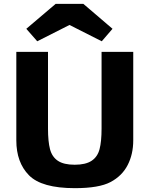

<svg xmlns="http://www.w3.org/2000/svg" viewBox="-20 -963 787 1000"><path d="M65 -232V-693H230V-293Q230 -226 240.5 -186Q251 -146 281.5 -125.5Q312 -105 369 -105Q426 -105 457 -125.5Q488 -146 498.5 -186Q509 -226 509 -293V-693H674V-232Q674 -160 645 -103.5Q616 -47 556 -15Q496 17 370 17Q197 17 131 -50Q65 -117 65 -232ZM117 -813 270 -943H414L566 -813L510 -748L342 -833L174 -748Z"/></svg>

Font: Fix15 Mono
Style: Bold
Weight: 700
Designer: Carrois Corporate & Edenspiekermann AG
Foundry: Carrois Corporate GbR & Edenspiekermann AG
Version: Version 3.206